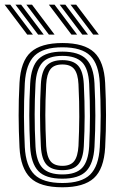

<svg xmlns="http://www.w3.org/2000/svg" viewBox="-40 -793 514 822"><path d="M227.2 8.8Q131.2 8.8 89.8 -32Q48.2 -72.8 43.5 -162Q40 -232.2 39.8 -298Q39.5 -363.8 43.5 -438.5Q48.5 -530.8 92 -569.8Q135.5 -608.8 227.2 -608.8Q320.5 -608.8 363 -569.1Q405.5 -529.5 410.2 -438.2Q413.8 -368 413.9 -300.5Q414 -233 410.2 -162Q405 -69.5 361.9 -30.4Q318.8 8.8 227.2 8.8ZM227.2 -9.5Q309 -9.5 345.9 -45.6Q382.8 -81.8 387.2 -163.2Q391 -232.8 391 -297.9Q391 -363 387.2 -437Q383.2 -518 346.6 -554.2Q310 -590.5 227.2 -590.5Q145.5 -590.5 108.2 -554.8Q71 -519 66.2 -437Q62.2 -357 62.6 -294.2Q63 -231.5 66.2 -163.2Q70.5 -82.2 107.2 -45.9Q144 -9.5 227.2 -9.5ZM227.2 -28Q155 -28 124 -60.8Q93 -93.5 89 -165Q85.5 -235.5 85.4 -298.9Q85.2 -362.2 89.2 -435.8Q93.2 -509.5 125.6 -540.8Q158 -572 227.2 -572Q297.5 -572 329.1 -540.1Q360.8 -508.2 364.5 -436.2Q368.2 -361 368.2 -298.4Q368.2 -235.8 364.5 -164.5Q360.5 -92.8 329.1 -60.4Q297.8 -28 227.2 -28ZM227.2 -46.2Q285 -46.2 311.5 -74.1Q338 -102 341.8 -166.8Q345 -232 345.1 -295.1Q345.2 -358.2 341.8 -434Q338.5 -499.2 311.4 -526.5Q284.2 -553.8 227.2 -553.8Q167.2 -553.8 141.4 -525Q115.5 -496.2 112 -433.8Q108.5 -366.8 108.4 -303.2Q108.2 -239.8 112 -165.8Q115.5 -102 142 -74.1Q168.5 -46.2 227.2 -46.2ZM227.2 -64.5Q180.8 -64.5 159.2 -88.2Q137.8 -112 135 -166.5Q131.5 -237.5 131.4 -300Q131.2 -362.5 135 -433Q138 -488.5 159.8 -512Q181.5 -535.5 227.2 -535.5Q273.2 -535.5 294.6 -511.8Q316 -488 318.8 -433.2Q322.5 -356.8 322.4 -294.1Q322.2 -231.5 318.8 -167.5Q315.8 -112.5 294.5 -88.5Q273.2 -64.5 227.2 -64.5ZM227.2 -83Q261.8 -83 277.5 -103Q293.2 -123 296 -168.5Q299 -231.5 299.4 -292.5Q299.8 -353.5 296 -432.2Q293.8 -476.8 278 -496.9Q262.2 -517 227.2 -517Q191.2 -517 175.8 -496.4Q160.2 -475.8 157.8 -432Q154 -359.5 154.1 -299.6Q154.2 -239.8 157.8 -167.5Q160.2 -123.5 176 -103.2Q191.8 -83 227.2 -83ZM169.2 -645 72.8 -773H97L193.5 -645ZM76.5 -645 -20.2 -773H4L100.8 -645ZM123 -645 26.2 -773H50.5L147.2 -645ZM358.8 -645 262 -773H286.2L383 -645ZM265.8 -645 169.2 -773H193.5L290 -645ZM312.2 -645 215.5 -773H239.8L336.5 -645Z"/></svg>

Font: Big Shoulders Inline Text
Style: Bold
Weight: 700
Designer: Patric King
Foundry: XO Type Co
Version: Version 1.000